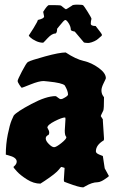

<svg xmlns="http://www.w3.org/2000/svg" viewBox="-20 -774 504 827"><path d="M170 -703 166 -723Q184 -752 191 -752H212Q242 -752 244 -749Q262 -734 264 -734Q266 -734 289 -749Q292 -754 313.5 -754Q335 -754 338.5 -751Q342 -748 358 -722.5Q374 -697 374 -693Q371 -682 371 -672Q371 -662 392 -662Q419 -628 419 -624.5Q419 -621 417 -619Q415 -617 412 -615Q409 -613 403.5 -607.5Q398 -602 386.5 -596.5Q375 -591 363 -589Q340 -589 340 -593L302 -638Q285 -641 285 -646Q285 -659 276 -673.5Q267 -688 261 -688Q256 -688 234 -660L226 -650Q226 -634 220 -630Q204 -630 185.5 -610Q167 -590 166 -590Q150 -590 134.5 -597.5Q119 -605 111.5 -612Q104 -619 104 -621L124 -652Q143 -683 143 -688Q170 -694 170 -703ZM259 -211 262 -261Q262 -268 260 -268Q247 -268 215.5 -252Q184 -236 184 -224Q192 -211 192 -203.5Q192 -196 189 -193Q177 -188 177 -177.5Q177 -167 190.5 -153.5Q204 -140 213 -140Q222 -140 244 -157.5Q266 -175 266 -183L265 -185Q259 -191 259 -211ZM423 -254 428 -178Q428 -169 426 -169Q393 -149 393 -122Q393 -114 408 -108L423 -102L431 -49L449 -16Q449 -14 440 -8Q414 11 400 11Q377 11 348 28L339 33H337Q321 33 273 15L257 9Q255 7 255 0L258 -47V-51L245 -55Q242 -55 234 -44Q221 -27 171 6L154 17Q125 17 96.5 -1Q68 -19 53 -35.5Q38 -52 38 -54Q38 -56 42 -59Q52 -68 52 -78Q52 -96 16 -105L5 -108Q5 -153 13.5 -195Q22 -237 30 -256L39 -276Q51 -292 115 -326Q179 -360 219 -360Q222 -360 229.5 -353.5Q237 -347 242.5 -347Q248 -347 256 -352Q273 -361 273 -367Q273 -382 259 -406Q248 -417 188 -423L168 -425Q148 -425 112 -410.5Q76 -396 74 -396Q72 -396 64 -408Q56 -420 56 -425.5Q56 -431 74.5 -466.5Q93 -502 100 -507Q112 -514 174 -531Q236 -548 263 -548Q307 -519 340.5 -511.5Q374 -504 405 -481.5Q436 -459 436 -437Q436 -435 426.5 -416Q417 -397 417 -385Q417 -373 422 -364L428 -355Q428 -305 425 -298Q414 -276 414 -274L423 -260Z"/></svg>

Font: Piedra
Style: Regular
Weight: 400
Designer: Angel Koziupa & Ale Paul
Foundry: Angel Koziupa and Alejandro Paul
Version: Version 1.000